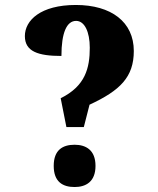

<svg xmlns="http://www.w3.org/2000/svg" viewBox="-20 -744 634 772"><path d="M247 -233H317L340 -323C463 -380 518 -434 518 -539C518 -656 427 -724 285 -724C143 -724 80 -662 80 -599C80 -537 133 -519 227 -519C227 -612 248 -660 286 -660C320 -660 341 -616 341 -552C341 -470 323 -398 224 -349ZM280 8C325 8 364 -13 364 -77C364 -141 325 -162 280 -162C232 -162 196 -141 196 -77C196 -13 232 8 280 8Z"/></svg>

Font: Noto Serif Devanagari Condensed Black
Style: Regular
Weight: 900
Width: 3
Designer: Universal Thirst, Indian Type Foundry and the Monotype Design Team
Foundry: Monotype Imaging Inc.
Version: Version 2.004